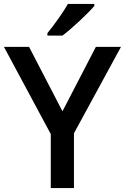

<svg xmlns="http://www.w3.org/2000/svg" viewBox="-20 -951 632 971"><path d="M0 0ZM295.9 -388.2 464.8 -713.9H591.8L354 -276.9V0H236.8V-272.9L0 -713.9H127ZM219.7 -771V-783.2Q247.6 -817.4 277.1 -859.4Q306.6 -901.4 323.7 -931.2H457V-920.9Q431.6 -891.1 381.1 -844Q330.6 -796.9 295.9 -771Z"/></svg>

Font: Open Sans Semibold
Style: Regular
Weight: 600
Foundry: Ascender Corporation
Version: Version 1.10